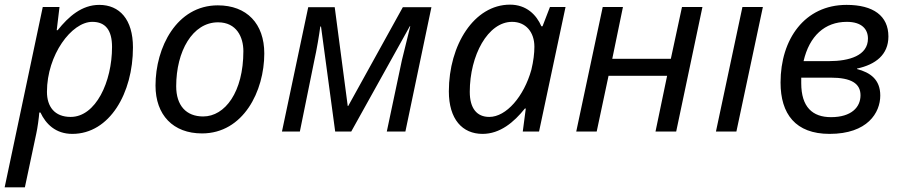

<svg xmlns="http://www.w3.org/2000/svg" viewBox="-42 -566 3871 826"><path d="M65 240 114 9C119 -12 126 -63 127 -82H132C155 -33 197 10 269 10C430 10 530 -166 530 -362C530 -483 472 -545 385 -545C310 -545 253 -495 206 -436H202L214 -536H142L-22 240ZM262 -63C193 -63 160 -107 160 -171C160 -330 266 -472 355 -472C412 -472 440 -436 440 -364C440 -214 370 -63 262 -63Z M827 8C1005 8 1095 -174 1095 -336C1095 -464 1020 -543 895 -543C718 -543 627 -362 627 -198C627 -71 703 8 827 8ZM832 -65C759 -65 716 -112 716 -195C716 -345 786 -470 896 -470C976 -470 1005 -406 1005 -346C1005 -170 926 -65 832 -65Z M1248 0 1310 -305C1321 -354 1331 -415 1336 -452H1339L1400 0H1469L1721 -453H1723C1712 -410 1699 -356 1687 -307L1622 0H1702L1814 -535H1691L1456 -110H1454L1398 -535H1284L1171 0Z M2034 10C2109 10 2169 -40 2216 -99H2220L2207 0H2277L2391 -536H2324L2292 -453H2287C2266 -502 2223 -546 2152 -546C1998 -546 1889 -373 1889 -173C1889 -53 1947 10 2034 10ZM2063 -63C2010 -63 1979 -99 1979 -171C1979 -328 2057 -472 2161 -472C2220 -472 2257 -428 2257 -365C2257 -337 2253 -303 2244 -266C2212 -151 2136 -63 2063 -63Z M2437 0H2525L2576 -240H2828L2778 0H2867L2980 -536H2892L2844 -313H2592L2638 -536H2551Z M3126 0 3240 -536H3152L3038 0Z M3527 10C3690 10 3745 -81 3745 -155C3745 -224 3702 -254 3645 -269V-271C3724 -288 3780 -330 3780 -409C3780 -498 3715 -545 3600 -545C3420 -545 3316 -398 3316 -211C3316 -76 3380 10 3527 10ZM3415 -303C3440 -411 3506 -472 3601 -472C3666 -472 3692 -440 3692 -400C3692 -327 3612 -303 3524 -303ZM3533 -62C3454 -62 3405 -105 3405 -208V-232H3531C3620 -232 3660 -207 3660 -156C3660 -105 3621 -62 3533 -62Z"/></svg>

Font: BC Sans
Style: Italic
Weight: 400
Italic angle: -12°
Designer: Monotype Design Team
Designer: Province of B.C.
Foundry: Monotype Imaging Inc.
Version: Version 2.000;GOOG;noto-source:20170915:90ef993387c0